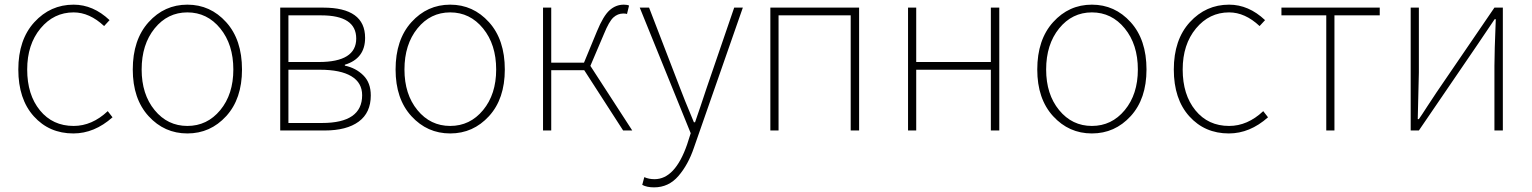

<svg xmlns="http://www.w3.org/2000/svg" viewBox="-20 -560 6574 824"><path d="M294.9 12.7Q191.4 12.7 125 -61Q58.6 -134.8 58.6 -261.7Q58.6 -389.6 127.4 -464.8Q196.3 -540 295.9 -540Q379.9 -540 450.2 -473.6L426.8 -448.2Q364.3 -506.8 295.9 -506.8Q210.9 -506.8 153.8 -438Q96.7 -369.1 96.7 -261.7Q96.7 -153.3 151.4 -86.4Q206.1 -19.5 295.9 -19.5Q375 -19.5 442.4 -83L462.9 -56.6Q384.8 12.7 294.9 12.7Z M549.8 -261.7Q549.8 -389.6 617.7 -464.8Q685.5 -540 784.2 -540Q882.8 -540 950.7 -464.8Q1018.6 -389.6 1018.6 -261.7Q1018.6 -135.7 950.7 -61.5Q882.8 12.7 784.2 12.7Q685.5 12.7 617.7 -61.5Q549.8 -135.7 549.8 -261.7ZM981.4 -261.7Q981.4 -369.1 925.3 -438Q869.1 -506.8 784.2 -506.8Q699.2 -506.8 643.6 -438Q587.9 -369.1 587.9 -261.7Q587.9 -155.3 643.6 -87.4Q699.2 -19.5 784.2 -19.5Q869.1 -19.5 925.3 -87.4Q981.4 -155.3 981.4 -261.7Z M1182.6 0V-527.3H1367.2Q1546.9 -527.3 1546.9 -397.5Q1546.9 -308.6 1460 -282.2V-278.3Q1506.8 -268.6 1539.1 -236.8Q1571.3 -205.1 1571.3 -150.4Q1571.3 -76.2 1519.5 -38.1Q1467.8 0 1373 0ZM1217.8 -293.9H1348.6Q1508.8 -293.9 1508.8 -394.5Q1508.8 -494.1 1358.4 -494.1H1217.8ZM1217.8 -32.2H1362.3Q1534.2 -32.2 1534.2 -151.4Q1534.2 -205.1 1487.8 -232.9Q1441.4 -260.7 1353.5 -260.7H1217.8Z M1677.7 -261.7Q1677.7 -389.6 1745.6 -464.8Q1813.5 -540 1912.1 -540Q2010.7 -540 2078.6 -464.8Q2146.5 -389.6 2146.5 -261.7Q2146.5 -135.7 2078.6 -61.5Q2010.7 12.7 1912.1 12.7Q1813.5 12.7 1745.6 -61.5Q1677.7 -135.7 1677.7 -261.7ZM2109.4 -261.7Q2109.4 -369.1 2053.2 -438Q1997.1 -506.8 1912.1 -506.8Q1827.1 -506.8 1771.5 -438Q1715.8 -369.1 1715.8 -261.7Q1715.8 -155.3 1771.5 -87.4Q1827.1 -19.5 1912.1 -19.5Q1997.1 -19.5 2053.2 -87.4Q2109.4 -155.3 2109.4 -261.7Z M2513.7 -277.3 2693.4 0H2654.3L2487.3 -258.8H2345.7V0H2310.5V-527.3H2345.7V-291H2486.3L2542 -425.8Q2569.3 -492.2 2596.2 -516.1Q2623 -540 2657.2 -540Q2671.9 -540 2679.7 -536.1L2670.9 -500Q2665 -502 2655.3 -502Q2630.9 -502 2612.3 -484.9Q2593.8 -467.8 2572.3 -415Z M2787.1 244.1Q2755.9 244.1 2736.3 233.4L2745.1 200.2Q2764.6 209 2789.1 209Q2877 209 2928.7 60.5L2944.3 11.7L2725.6 -527.3H2765.6L2898.4 -182.6Q2913.1 -142.6 2958 -35.2H2962.9Q2984.4 -96.7 3012.7 -182.6L3130.9 -527.3H3168L2958 74.2Q2933.6 146.5 2891.6 195.3Q2849.6 244.1 2787.1 244.1Z M3286.1 0V-527.3H3667V0H3630.9V-494.1H3321.3V0Z M3877 0V-527.3H3912.1V-293.9H4232.4V-527.3H4268.6V0H4232.4V-260.7H3912.1V0Z M4431.6 -261.7Q4431.6 -389.6 4499.5 -464.8Q4567.4 -540 4666 -540Q4764.6 -540 4832.5 -464.8Q4900.4 -389.6 4900.4 -261.7Q4900.4 -135.7 4832.5 -61.5Q4764.6 12.7 4666 12.7Q4567.4 12.7 4499.5 -61.5Q4431.6 -135.7 4431.6 -261.7ZM4863.3 -261.7Q4863.3 -369.1 4807.1 -438Q4751 -506.8 4666 -506.8Q4581.1 -506.8 4525.4 -438Q4469.7 -369.1 4469.7 -261.7Q4469.7 -155.3 4525.4 -87.4Q4581.1 -19.5 4666 -19.5Q4751 -19.5 4807.1 -87.4Q4863.3 -155.3 4863.3 -261.7Z M5253.9 12.7Q5150.4 12.7 5084 -61Q5017.6 -134.8 5017.6 -261.7Q5017.6 -389.6 5086.4 -464.8Q5155.3 -540 5254.9 -540Q5338.9 -540 5409.2 -473.6L5385.7 -448.2Q5323.2 -506.8 5254.9 -506.8Q5169.9 -506.8 5112.8 -438Q5055.7 -369.1 5055.7 -261.7Q5055.7 -153.3 5110.4 -86.4Q5165 -19.5 5254.9 -19.5Q5334 -19.5 5401.4 -83L5421.9 -56.6Q5343.8 12.7 5253.9 12.7Z M5671.9 0V-494.1H5479.5V-527.3H5901.4V-494.1H5707V0Z M6034.2 0V-527.3H6069.3V-249Q6069.3 -226.6 6064.5 -48.8H6069.3Q6081.1 -65.4 6107.4 -106.4Q6133.8 -147.5 6145.5 -164.1L6393.6 -527.3H6429.7V0H6393.6V-277.3Q6393.6 -335 6399.4 -477.5H6394.5L6317.4 -363.3L6069.3 0Z"/></svg>

Font: Gen Shin Gothic ExtraLight
Style: Regular
Weight: 100
Designer: [Source Han Sans]
Ryoko NISHIZUKA  (kana & ideographs); Paul D. Hunt (Latin, Greek & Cyrillic); Wenlong ZHANG  (bopomofo
Version: Version 1.002.20150607